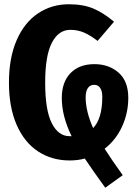

<svg xmlns="http://www.w3.org/2000/svg" viewBox="-20 -733 640 901"><path d="M471 -35Q508 23 556 89L474 148Q411 61 378 11Q345 20 307 20Q223 20 158.5 -22.5Q94 -65 58 -147.5Q22 -230 22 -345Q22 -461 58 -544Q94 -627 158 -670Q222 -713 303 -713Q371 -713 419 -692.5Q467 -672 515 -631L438 -541Q403 -568 373.5 -580.5Q344 -593 310 -593Q255 -593 223.5 -532.5Q192 -472 192 -345Q192 -216 223 -155Q254 -94 306 -94H316Q270 -188 270 -273Q270 -348 311 -390Q352 -432 423 -432Q491 -432 536.5 -392Q582 -352 582 -274Q582 -203 553 -139.5Q524 -76 471 -35ZM382 -276Q382 -211 417 -132Q460 -176 460 -279Q460 -306 450 -320.5Q440 -335 422 -335Q403 -335 392.5 -320Q382 -305 382 -276Z"/></svg>

Font: Fira Mono
Style: Bold
Weight: 700
Monospace: yes
Designer: Carrois Corporate & Edenspiekermann AG
Foundry: Carrois Corporate GbR & Edenspiekermann AG
Version: Version 3.206